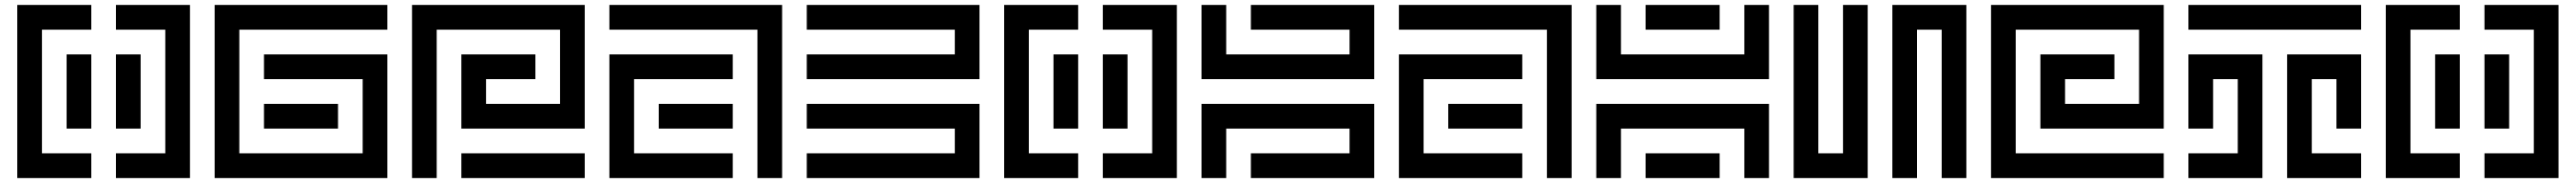

<svg xmlns="http://www.w3.org/2000/svg" viewBox="-20 -720 10440 740"><path d="M50 -700V0H350V-100H150V-600H350V-700ZM450 -700V-600H650V-100H450V0H750V-700ZM350 -200V-500H250V-200ZM450 -500V-200H550V-500Z M1550 -700H850V0H1550V-500H1050V-400H1450V-100H950V-600H1550ZM1050 -300V-200H1350V-300Z M2350 -700H1650V0H1750V-600H2250V-300H1950V-400H2150V-500H1850V-200H2350ZM2350 0V-100H1850V0Z M2450 -700V-600H3050V0H3150V-700ZM2450 -500V0H2950V-100H2550V-400H2950V-500ZM2950 -200V-300H2650V-200Z M3250 -700V-600H3850V-500H3250V-400H3950V-700ZM3250 -200H3850V-100H3250V0H3950V-300H3250Z M4050 -700V0H4350V-100H4150V-600H4350V-700ZM4450 -700V-600H4650V-100H4450V0H4750V-700ZM4350 -200V-500H4250V-200ZM4450 -500V-200H4550V-500Z M5050 -700V-600H5450V-500H4950V-700H4850V-400H5550V-700ZM4850 -300V0H4950V-200H5450V-100H5050V0H5550V-300Z M5650 -700V-600H6250V0H6350V-700ZM5650 -500V0H6150V-100H5750V-400H6150V-500ZM6150 -200V-300H5850V-200Z M7050 -500H6550V-700H6450V-400H7150V-700H7050ZM6650 -700V-600H6950V-700ZM6450 -300V0H6550V-200H7050V0H7150V-300ZM6950 0V-100H6650V0Z M7350 -100V-700H7250V0H7550V-700H7450V-100ZM7950 -700H7650V0H7750V-600H7850V0H7950Z M8750 -700H8050V0H8750V-100H8150V-600H8650V-300H8350V-400H8550V-500H8250V-200H8750Z M8850 -600H9550V-700H8850ZM8850 -500V-200H8950V-400H9050V-100H8850V0H9150V-500ZM9250 -500V0H9550V-100H9350V-400H9450V-200H9550V-500Z M9650 -700V0H9950V-100H9750V-600H9950V-700ZM10050 -700V-600H10250V-100H10050V0H10350V-700ZM9950 -200V-500H9850V-200ZM10050 -500V-200H10150V-500Z"/></svg>

Font: Mourier
Style: Regular
Weight: 400
Designer: Eric Mourier
Foundry: Velvetyne Type Foundry
Version: Version 2.000;hotconv 1.0.109;makeotfexe 2.5.65596